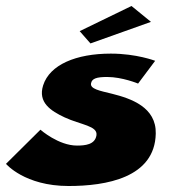

<svg xmlns="http://www.w3.org/2000/svg" viewBox="-58 -604 570 641"><path d="M208 -500 244 -459 446 -531 381 -584ZM312 -425C196 -425 108 -388 86 -319C68 -262 111 -234 158 -212C212 -187 269 -184 264 -152C259 -121 226 -118 199 -118C137 -118 77 -171 77 -171L-38 -57C-38 -57 24 17 171 17C295 17 459 -10 462 -158C464 -246 380 -275 316 -291C275 -301 242 -307 246 -326C249 -342 265 -347 300 -347C350 -347 403 -325 403 -325L460 -401C460 -401 398 -425 312 -425Z"/></svg>

Font: Hussar Milosc
Style: Bold
Weight: 700
Foundry: Cannot Into Space Fonts
Version: Version 1.02